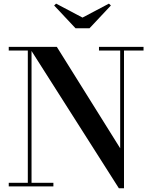

<svg xmlns="http://www.w3.org/2000/svg" viewBox="-20 -1002 818 1032"><path d="M423.5 -907.5 565.5 -982.5 576 -972.5 461 -850H386L271 -972.5L281.5 -982.5ZM27 -19.5H129.5V-730.5H27V-750H285.5L626 -205V-730.5H512V-750H751.5V-730.5H646.5V10H619L149.5 -728V-19.5H267V0H27Z"/></svg>

Font: Bodoni* 11pt Medium
Style: Regular
Weight: 500
Version: Version 2.3